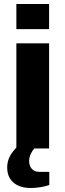

<svg xmlns="http://www.w3.org/2000/svg" viewBox="-20 -744 328 962"><path d="M62 -598H226V-724H62ZM133 198C161 198 199 193 227 183V117H177C141 117 126 91 126 62C126 40 137 16 152 0H226V-527H62V-5C39 20 16 50 16 95C16 171 75 198 133 198Z"/></svg>

Font: Archivo ExtraBold
Style: Regular
Weight: 800
Designer: Hector Gatti
Foundry: Omnibus-Type
Version: Version 2.001